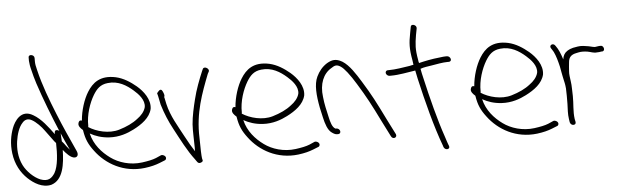

<svg xmlns="http://www.w3.org/2000/svg" viewBox="-53 -930 4005 1207"><g transform="rotate(-5 1949.5 -327.0)"><path d="M0 -135C9 -65 40 -11 81 28C117 62 171 97 228 83C304 59 316 -40 318 -129C334 -109 365 -73 391 -75C410 -77 414 -95 404 -116C370 -191 332 -273 298 -358C262 -447 224 -546 201 -644C195 -666 192 -684 192 -697V-720C192 -743 154 -748 155 -727V-705C156 -688 159 -668 166 -643C171 -620 179 -592 189 -560C223 -457 266 -347 306 -252C306 -251 307 -250 308 -249C304 -253 299 -255 295 -256C277 -259 277 -245 277 -232C242 -280 202 -334 153 -362C79 -407 34 -336 18 -293C2 -250 -8 -197 0 -135ZM58 -56C32 -108 31 -165 37 -208C43 -250 57 -296 81 -321C94 -337 115 -347 141 -332C167 -318 199 -285 217 -259L251 -213C260 -201 270 -186 280 -176C282 -108 278 -31 253 12C234 41 211 62 161 43C122 27 79 -14 58 -56ZM317 -183 314 -234C331 -196 346 -160 363 -126C356 -134 349 -142 342 -151C334 -162 326 -174 317 -183Z M431 -287C426 -270 443 -253 455 -243L456 -240C465 -183 481 -149 513 -107C578 -19 689 45 822 29C862 24 892 16 917 6L952 -8C957 -10 959 -14 960 -18C964 -34 943 -45 931 -42L897 -27C875 -18 845 -12 808 -7C733 3 660 -20 611 -56C560 -93 513 -145 496 -217C530 -198 568 -185 616 -182C680 -178 733 -198 772 -218C825 -245 878 -282 891 -338C900 -397 857 -452 817 -486C781 -516 739 -544 690 -555C591 -576 542 -532 509 -479C481 -434 459 -366 454 -302C438 -308 433 -296 431 -287ZM490 -258 491 -266C489 -336 515 -409 543 -456C565 -492 588 -518 636 -523C703 -531 755 -497 795 -462C824 -437 863 -396 855 -352C848 -324 826 -300 802 -283C771 -258 730 -239 683 -225C617 -205 538 -227 490 -258Z M956 -359C974 -300 995 -250 1022 -200C1059 -131 1097 -55 1141 2C1152 16 1157 34 1177 26C1187 22 1191 17 1188 10C1186 5 1185 -3 1184 -16C1181 -56 1183 -85 1181 -130C1175 -287 1223 -410 1268 -526L1275 -539C1285 -557 1250 -578 1240 -560L1234 -547C1213 -497 1188 -433 1174 -374C1162 -326 1149 -270 1145 -218C1142 -174 1146 -114 1146 -70C1146 -63 1145 -55 1146 -48L1118 -93C1108 -110 1098 -129 1087 -149C1053 -214 1010 -281 992 -360C989 -373 986 -386 984 -398L982 -405C989 -414 981 -430 975 -443C963 -467 945 -438 940 -432C947 -410 950 -383 956 -359Z M1400 -287C1395 -270 1412 -253 1424 -243L1425 -240C1434 -183 1450 -149 1482 -107C1547 -19 1658 45 1791 29C1831 24 1861 16 1886 6L1921 -8C1926 -10 1928 -14 1929 -18C1933 -34 1912 -45 1900 -42L1866 -27C1844 -18 1814 -12 1777 -7C1702 3 1629 -20 1580 -56C1529 -93 1482 -145 1465 -217C1499 -198 1537 -185 1585 -182C1649 -178 1702 -198 1741 -218C1794 -245 1847 -282 1860 -338C1869 -397 1826 -452 1786 -486C1750 -516 1708 -544 1659 -555C1560 -576 1511 -532 1478 -479C1450 -434 1428 -366 1423 -302C1407 -308 1402 -296 1400 -287ZM1459 -258 1460 -266C1458 -336 1484 -409 1512 -456C1534 -492 1557 -518 1605 -523C1672 -531 1724 -497 1764 -462C1793 -437 1832 -396 1824 -352C1817 -324 1795 -300 1771 -283C1740 -258 1699 -239 1652 -225C1586 -205 1507 -227 1459 -258Z M1965 -190C1974 -150 1987 -108 2012 -91C2024 -82 2035 -77 2044 -77H2052C2062 -77 2068 -85 2066 -95C2064 -105 2054 -113 2044 -113H2038C2017 -123 2008 -158 2001 -190L1987 -253C1983 -274 1979 -295 1977 -318C1966 -401 1993 -465 2046 -495C2064 -507 2078 -515 2103 -499C2116 -491 2129 -477 2144 -458C2161 -436 2179 -410 2197 -380C2250 -294 2277 -243 2331 -133L2380 -36C2391 -11 2422 -23 2413 -45L2364 -142C2309 -254 2283 -305 2229 -392C2197 -444 2161 -501 2118 -528C2077 -552 2051 -545 2020 -527C1990 -508 1968 -481 1953 -449C1930 -401 1936 -331 1951 -253Z M2383 -432C2385 -422 2396 -414 2405 -414H2413C2467 -414 2519 -426 2569 -433C2572 -416 2576 -399 2580 -380C2613 -235 2655 -71 2701 52L2704 62C2715 86 2748 79 2739 57L2735 47C2732 40 2727 23 2718 -4C2681 -111 2644 -257 2616 -380C2611 -401 2606 -422 2603 -441C2624 -449 2651 -452 2676 -456C2705 -461 2747 -469 2775 -469H2784C2794 -469 2800 -476 2798 -486C2795 -497 2786 -505 2775 -505H2766C2760 -505 2746 -504 2726 -501C2683 -497 2634 -487 2597 -478C2595 -485 2593 -491 2593 -497C2580 -569 2584 -597 2593 -654L2601 -696C2605 -719 2568 -730 2565 -710L2557 -667C2546 -609 2543 -576 2557 -499C2558 -490 2560 -480 2561 -470C2552 -469 2545 -467 2536 -465C2495 -459 2446 -450 2404 -450H2397C2387 -450 2381 -441 2383 -432Z M2907 -287C2902 -270 2919 -253 2931 -243L2932 -240C2941 -183 2957 -149 2989 -107C3054 -19 3165 45 3298 29C3338 24 3368 16 3393 6L3428 -8C3433 -10 3435 -14 3436 -18C3440 -34 3419 -45 3407 -42L3373 -27C3351 -18 3321 -12 3284 -7C3209 3 3136 -20 3087 -56C3036 -93 2989 -145 2972 -217C3006 -198 3044 -185 3092 -182C3156 -178 3209 -198 3248 -218C3301 -245 3354 -282 3367 -338C3376 -397 3333 -452 3293 -486C3257 -516 3215 -544 3166 -555C3067 -576 3018 -532 2985 -479C2957 -434 2935 -366 2930 -302C2914 -308 2909 -296 2907 -287ZM2966 -258 2967 -266C2965 -336 2991 -409 3019 -456C3041 -492 3064 -518 3112 -523C3179 -531 3231 -497 3271 -462C3300 -437 3339 -396 3331 -352C3324 -324 3302 -300 3278 -283C3247 -258 3206 -239 3159 -225C3093 -205 3014 -227 2966 -258Z M3508 -25C3510 -15 3519 -6 3529 -6C3541 -6 3546 -12 3545 -23L3541 -42C3534 -91 3543 -138 3542 -187C3540 -219 3542 -251 3537 -281C3534 -303 3530 -327 3532 -345L3534 -373L3537 -403C3540 -433 3556 -448 3587 -454L3601 -457C3618 -461 3639 -460 3658 -457C3677 -454 3697 -444 3716 -447C3725 -447 3738 -448 3745 -450H3752C3773 -454 3762 -491 3740 -486H3734C3724 -484 3717 -484 3707 -482C3703 -482 3698 -483 3694 -484L3677 -488C3670 -490 3662 -491 3655 -492L3634 -495C3610 -498 3588 -492 3570 -489L3551 -483C3545 -480 3538 -477 3532 -473C3514 -461 3506 -446 3502 -422C3491 -457 3479 -487 3461 -511C3447 -534 3417 -517 3432 -497C3437 -488 3441 -485 3447 -473C3460 -446 3469 -413 3477 -379C3480 -365 3482 -352 3484 -341C3488 -322 3490 -308 3494 -292L3498 -274C3500 -266 3501 -257 3502 -249C3501 -247 3502 -245 3503 -243C3504 -209 3505 -174 3504 -141C3503 -109 3500 -76 3505 -45Z"/></g></svg>

Font: Stray Cat
Style: OpObl
Weight: 400
Version: Version 1.0